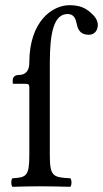

<svg xmlns="http://www.w3.org/2000/svg" viewBox="-20 -718 397 740"><path d="M172 -122V-474C172 -594 188 -664 241 -664C265 -664 272 -645 276 -625C281 -598 295 -584 322 -584C348 -584 357 -605 357 -622C357 -639 346 -655 331 -668C311 -686 289 -698 248 -698C181 -698 93 -635 93 -477C93 -450 83 -429 52 -429C34 -429 29 -417 29 -409V-400C29 -396 30 -395 34 -395H78C92 -395 93 -391 93 -379V-122C93 -39 82 -34 28 -31C22 -25 22 -4 28 2C70 1 92 0 133 0C179 0 208 1 251 2C257 -4 257 -25 251 -31C183 -34 172 -39 172 -122Z"/></svg>

Font: Libertinus Serif
Style: Regular
Weight: 400
Designer: Philipp H. Poll, Khaled Hosny
Foundry: Caleb Maclennan
Version: Version 7.050;RELEASE